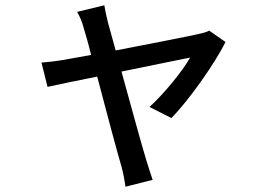

<svg xmlns="http://www.w3.org/2000/svg" viewBox="-20 -615 996 727"><path d="M629 -168C696 -236 793 -374 834 -456L772 -499C762 -493 745 -489 731 -486C697 -478 547 -449 418 -424L389 -529C383 -553 378 -576 375 -595L272 -570C282 -553 291 -532 297 -509C303 -489 314 -452 325 -407C273 -398 233 -390 220 -388C189 -383 164 -380 137 -378L160 -286C186 -292 262 -308 348 -325C383 -191 426 -31 440 16C447 41 452 69 455 92L558 66C552 48 540 12 535 -5C521 -50 477 -209 440 -344C560 -369 677 -392 700 -397C670 -344 600 -259 546 -210Z"/></svg>

Font: Kinto Sans Med
Style: Regular
Weight: 500
Designer: Authors: Ryoko NISHIZUKA  (kana & ideographs); Paul D. Hunt (Latin, Greek & Cyrillic); Wenlong ZHANG  (bopomofo); Sandol
Foundry: Adobe Systems Incorporated, ookami Inc.
Version: Version 0.001